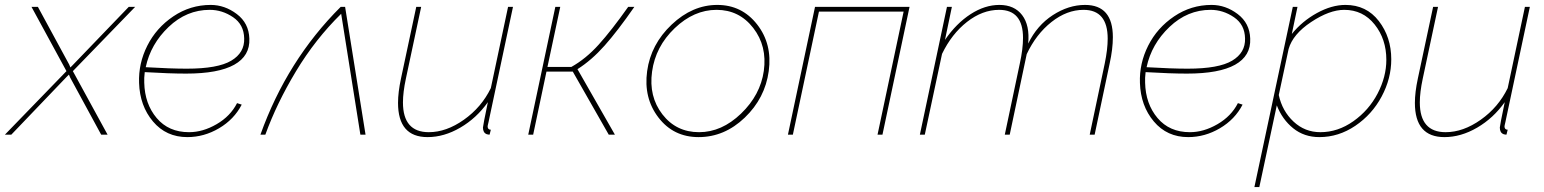

<svg xmlns="http://www.w3.org/2000/svg" viewBox="-64 -547 6272 780"><path d="M206 -258 64 -519H90L217 -285L222 -273L230 -281L459 -519H485L232 -258L373 0H347L221 -232L216 -244L206 -234L-18 0H-44Z M692 -248Q625 -248 524 -254Q521 -229 522 -211Q524 -125 572.5 -67.5Q621 -10 704 -10Q760 -10 816 -42.5Q872 -75 899 -128L918 -122Q887 -62 826 -26Q765 10 697 10Q611 10 557.5 -53.5Q504 -117 501 -210Q498 -289 534.5 -361.5Q571 -434 640 -480.5Q709 -527 792 -527Q849 -527 898 -490Q947 -453 949 -390Q952 -320 887.5 -284Q823 -248 692 -248ZM788 -507Q694 -507 621 -437.5Q548 -368 528 -274Q629 -268 695 -268Q821 -268 875.5 -300.5Q930 -333 928 -391Q927 -447 883 -477Q839 -507 788 -507Z M994 0Q1102 -302 1320 -519H1338L1421 0H1400L1322 -491Q1217 -388 1138.5 -257.5Q1060 -127 1014 0Z M1553 -129Q1553 -172 1565 -228L1627 -519H1647L1585 -228Q1573 -172 1573 -131Q1573 -10 1678 -10Q1749 -10 1820.5 -60.5Q1892 -111 1930 -189L2000 -519H2020L1924 -67Q1923 -61 1921 -52.5Q1919 -44 1918 -39.5Q1917 -35 1917 -34Q1917 -20 1930 -20L1925 0Q1919 0 1913 -2Q1898 -8 1898 -29Q1898 -36 1918 -132Q1872 -67 1806 -28.5Q1740 10 1673 10Q1553 10 1553 -129Z M2082 0 2192 -519H2212L2160 -275H2257Q2316 -308 2368 -365.5Q2420 -423 2488 -519H2513Q2445 -421 2392 -361.5Q2339 -302 2282 -266L2434 0H2409L2263 -256H2156L2102 0Z M2774 10Q2672 10 2611 -69.5Q2550 -149 2565 -258Q2580 -367 2664.5 -447Q2749 -527 2850 -527Q2950 -527 3012 -447.5Q3074 -368 3059 -258Q3044 -148 2961.5 -69Q2879 10 2774 10ZM2776 -10Q2868 -10 2946.5 -85.5Q3025 -161 3039 -259Q3053 -360 2996 -433.5Q2939 -507 2847 -507Q2755 -507 2677 -432.5Q2599 -358 2585 -256Q2571 -155 2627 -82.5Q2683 -10 2776 -10Z M3137 0 3247 -519H3631L3521 0H3501L3607 -500H3263L3157 0Z M3783 -519H3803L3775 -385Q3821 -452 3879 -489.5Q3937 -527 3996 -527Q4057 -527 4088.5 -485.5Q4120 -444 4113 -370Q4149 -444 4213 -485.5Q4277 -527 4344 -527Q4457 -527 4457 -396Q4457 -348 4444 -289L4383 0H4363L4424 -289Q4436 -347 4436 -390Q4436 -507 4338 -507Q4270 -507 4207.5 -457.5Q4145 -408 4107 -327L4038 0H4018L4079 -289Q4092 -348 4092 -393Q4092 -507 3995 -507Q3927 -507 3864.5 -458Q3802 -409 3763 -328L3693 0H3673Z M4758 -248Q4691 -248 4590 -254Q4587 -229 4588 -211Q4590 -125 4638.5 -67.5Q4687 -10 4770 -10Q4826 -10 4882 -42.5Q4938 -75 4965 -128L4984 -122Q4953 -62 4892 -26Q4831 10 4763 10Q4677 10 4623.5 -53.5Q4570 -117 4567 -210Q4564 -289 4600.5 -361.5Q4637 -434 4706 -480.5Q4775 -527 4858 -527Q4915 -527 4964 -490Q5013 -453 5015 -390Q5018 -320 4953.5 -284Q4889 -248 4758 -248ZM4854 -507Q4760 -507 4687 -437.5Q4614 -368 4594 -274Q4695 -268 4761 -268Q4887 -268 4941.5 -300.5Q4996 -333 4994 -391Q4993 -447 4949 -477Q4905 -507 4854 -507Z M5188 -519H5207L5184 -409Q5226 -461 5286 -494Q5346 -527 5402 -527Q5487 -527 5537.5 -461.5Q5588 -396 5588 -306Q5588 -228 5549 -155Q5510 -82 5442 -36Q5374 10 5296 10Q5234 10 5189.5 -26Q5145 -62 5123 -119L5052 213H5032ZM5568 -304Q5568 -388 5520.5 -447.5Q5473 -507 5397 -507Q5337 -507 5262.5 -457.5Q5188 -408 5171 -348L5131 -161Q5145 -96 5191 -53Q5237 -10 5300 -10Q5371 -10 5434 -54.5Q5497 -99 5532.5 -167Q5568 -235 5568 -304Z M5684 -129Q5684 -172 5696 -228L5758 -519H5778L5716 -228Q5704 -172 5704 -131Q5704 -10 5809 -10Q5880 -10 5951.5 -60.5Q6023 -111 6061 -189L6131 -519H6151L6055 -67Q6054 -61 6052 -52.5Q6050 -44 6049 -39.5Q6048 -35 6048 -34Q6048 -20 6061 -20L6056 0Q6050 0 6044 -2Q6029 -8 6029 -29Q6029 -36 6049 -132Q6003 -67 5937 -28.5Q5871 10 5804 10Q5684 10 5684 -129Z"/></svg>

Font: Raleway-v4020 Thin
Style: Italic
Weight: 250
Italic angle: -12°
Designer: Matt McInerney, Pablo Impallari, Rodrigo Fuenzalida
Foundry: Matt McInerney, Pablo Impallari, Rodrigo Fuenzalida
Version: Version 4.020;PS 004.020;hotconv 1.0.88;makeotf.lib2.5.64775